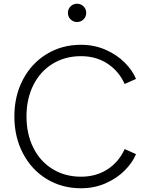

<svg xmlns="http://www.w3.org/2000/svg" viewBox="-20 -997 795 1029"><path d="M57 -373Q57 -483 103 -570.5Q149 -658 230.5 -707.5Q312 -757 414 -757Q485 -757 545.5 -730.5Q606 -704 648 -662Q690 -620 709 -574L648 -547Q617 -616 556 -656Q495 -696 414 -696Q329 -696 262.5 -655.5Q196 -615 159 -541.5Q122 -468 122 -373Q122 -278 159 -204.5Q196 -131 262.5 -90.5Q329 -50 414 -50Q495 -50 556 -89.5Q617 -129 648 -198L709 -171Q690 -125 648 -83Q606 -41 545.5 -14.5Q485 12 414 12Q312 12 230.5 -37.5Q149 -87 103 -175Q57 -263 57 -373ZM344 -928Q344 -949 358.5 -963Q373 -977 393 -977Q413 -977 427.5 -963Q442 -949 442 -928Q442 -907 427.5 -893Q413 -879 393 -879Q373 -879 358.5 -893Q344 -907 344 -928Z"/></svg>

Font: BLUETTI 2.0 Extralight
Style: Roman
Weight: 200
Designer: Stijn de Vries
Foundry: tokotype
Version: Version 2.005;October 31, 2023;FontCreator 14.0.0.2814 64-bi